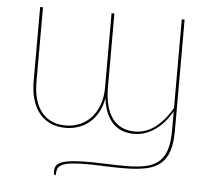

<svg xmlns="http://www.w3.org/2000/svg" viewBox="-51 -545 890 809"><g transform="rotate(5 394.5 -140.0)"><path d="M697.5 -490V-20Q697.5 32.5 686.2 66.5Q675 100.5 651.2 120.2Q627.5 140 590.8 147.8Q554 155.5 503.5 156Q465.5 156.5 427.5 154.8Q389.5 153 358.5 152.5Q311 152 282.2 154.8Q253.5 157.5 238.2 164.2Q223 171 218.2 182.5Q213.5 194 213.5 210.5H211Q208.5 210.5 206.8 207.5Q205 204.5 205 195Q205 182 210.2 172Q215.5 162 232.2 155.2Q249 148.5 280.2 145.2Q311.5 142 363.5 142.5Q393 143 430.8 144.5Q468.5 146 505 146Q553 146 587.2 138.8Q621.5 131.5 643.2 112.8Q665 94 675.2 62Q685.5 30 685.5 -20V-100Q671 -75.5 653.5 -55.5Q636 -35.5 616 -21.5Q596 -7.5 573.8 0.2Q551.5 8 527.5 8Q468.5 8 435.2 -28.5Q402 -65 394 -132Q388 -96.5 373 -70Q358 -43.5 337 -26.2Q316 -9 290.2 -0.5Q264.5 8 237.5 8Q203 8 175 -4Q147 -16 127.5 -39.2Q108 -62.5 97.2 -97Q86.5 -131.5 86.5 -176V-490H98.5V-176Q98.5 -91.5 134.8 -46.8Q171 -2 237.5 -2Q266.5 -2 293.8 -12.8Q321 -23.5 342 -45.2Q363 -67 375.8 -99.8Q388.5 -132.5 388.5 -176V-490H400.5V-176Q400.5 -135 408.8 -102.8Q417 -70.5 433.2 -48Q449.5 -25.5 473.5 -13.8Q497.5 -2 528.5 -2Q576 -2 615.8 -32.2Q655.5 -62.5 685.5 -115.5V-490Z"/></g></svg>

Font: Lato 2
Style: Regular
Weight: 100
Designer: Lukasz Dziedzic with Adam Twardoch and Botio Nikoltchev
Foundry: tyPoland Lukasz Dziedzic
Version: Version 2.015; 2015-08-06; http://www.latofonts.com/